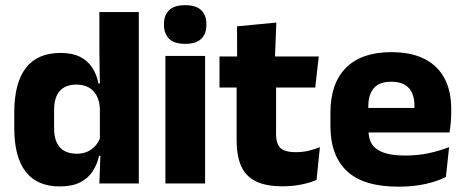

<svg xmlns="http://www.w3.org/2000/svg" viewBox="-20 -707 1790 740"><path d="M209.5 11.5Q123.5 11.5 79.2 -45Q35 -101.5 35 -213V-273.5Q35 -387 79.5 -445Q124 -503 214 -503Q258 -503 287.5 -488.5Q317 -474 334.8 -447.5Q352.5 -421 359.5 -385H401L365 -286Q364 -316.5 353 -337.5Q342 -358.5 322.2 -369.8Q302.5 -381 274.5 -381Q232.5 -381 210.5 -356.5Q188.5 -332 188.5 -283V-212.5Q188.5 -164 210.8 -139.2Q233 -114.5 276.5 -114.5Q299.5 -114.5 317.8 -123Q336 -131.5 348.8 -146.5Q361.5 -161.5 367.5 -180.5L405 -106.5H362Q354.5 -73.5 337 -46.5Q319.5 -19.5 288.5 -4Q257.5 11.5 209.5 11.5ZM515 0H363L367.5 -124.5L365 -150.5V-349.5V-371L363 -513.5V-660.5H515Z M770.5 0H617.5V-491.5H770.5ZM694 -538Q651 -538 631.5 -557.8Q612 -577.5 612 -611V-614.5Q612 -648 631.5 -667.5Q651 -687 694 -687Q736 -687 755.8 -667.5Q775.5 -648 775.5 -614.5V-611Q775.5 -577 755.8 -557.5Q736 -538 694 -538Z M1069 11Q1003.5 11 964.8 -8.8Q926 -28.5 909 -68Q892 -107.5 892 -165.5V-440H1044V-190Q1044 -154 1060.2 -137.2Q1076.5 -120.5 1121 -120.5Q1145.5 -120.5 1169.5 -126Q1193.5 -131.5 1213 -140L1200 -13.5Q1174.5 -2.5 1141.2 4.2Q1108 11 1069 11ZM1195 -369.5H826V-489.5H1208.5ZM1039.5 -478.5H894L893.5 -605.5L1045 -620Z M1515.5 12.5Q1381.5 12.5 1317.5 -47.2Q1253.5 -107 1253.5 -221.5V-272.5Q1253.5 -385.5 1313.5 -445.8Q1373.5 -506 1488 -506Q1565 -506 1616.2 -479.8Q1667.5 -453.5 1693.2 -405Q1719 -356.5 1719 -288.5V-272Q1719 -253 1717.2 -233.2Q1715.5 -213.5 1712.5 -196.5H1574.5Q1576.5 -225.5 1577 -251.2Q1577.5 -277 1577.5 -298Q1577.5 -328.5 1568 -349.2Q1558.5 -370 1538.8 -381Q1519 -392 1488 -392Q1442 -392 1420.8 -367.2Q1399.5 -342.5 1399.5 -297V-252L1400.5 -235.5V-200.5Q1400.5 -181.5 1406.8 -164.5Q1413 -147.5 1428.8 -134.8Q1444.5 -122 1472.2 -114.8Q1500 -107.5 1543 -107.5Q1588.5 -107.5 1630.5 -116.2Q1672.5 -125 1711 -140L1698.5 -25Q1664.5 -7.5 1618 2.5Q1571.5 12.5 1515.5 12.5ZM1681.5 -196.5H1334.5V-291H1681.5Z"/></svg>

Font: Anek Kannada Medium
Style: Bold
Weight: 700
Version: Version 1.003